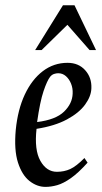

<svg xmlns="http://www.w3.org/2000/svg" viewBox="-20 -701 388 732"><path d="M153.4 11.5Q121.1 11.5 92.4 -11Q63.8 -33.6 48.4 -81.6Q33.1 -129.6 40.1 -206Q47.7 -283.4 74.6 -340.7Q101.5 -397.9 143.2 -429.7Q185 -461.5 237.4 -461.5Q279.4 -461.5 304.6 -433.5Q329.9 -405.5 328.4 -365.1Q327.8 -334.6 304.7 -302.6Q281.6 -270.6 235.1 -245.6Q188.7 -220.6 119.3 -209.8Q110.4 -129.3 134 -87.7Q157.5 -46 196.9 -46Q224.7 -46 247.7 -56.5Q270.8 -67 301.9 -98.5L313.9 -80.9Q278.6 -41.7 250.1 -21.7Q221.5 -1.7 198.3 4.9Q175 11.5 153.4 11.5ZM121.5 -235.7Q192.4 -244.5 224.2 -275.4Q256 -306.4 257 -344.5Q258 -364.3 251 -381.8Q244 -399.4 231.4 -410.6Q218.7 -421.8 201.9 -421.8Q194.7 -421.8 186.2 -419.1Q177.8 -416.4 171.2 -408.4Q159.5 -393.4 146 -353.5Q132.5 -313.6 121.5 -235.7ZM114 -510.1 220.1 -681H264L346.1 -510.1H321.5L237 -606.4L138.6 -510.1Z"/></svg>

Font: Ancizar Serif Light
Style: Italic
Weight: 300
Italic angle: -4°
Designer: Cesar Puertas, Viviana Monsalve, Julian Moncada, Julian Prieto, Jose Castro, Felipe Aragon, Mariel Hernandez, Sara Alarc
Version: Version 8.100